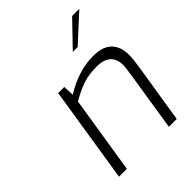

<svg xmlns="http://www.w3.org/2000/svg" viewBox="-215 -884 1002 1002"><g transform="rotate(-45 285.5 -383.0)"><path d="M157 -533H202L205 -473Q253 -504 309 -522.5Q365 -541 422 -541Q494 -541 527 -506.5Q560 -472 560 -414Q560 -383 551 -326L499 0H441L492 -324Q501 -383 501 -394Q501 -489 396 -489Q341 -489 297.5 -475Q254 -461 199 -429L131 0H73ZM493 -766H546L399 -631H363Z"/></g></svg>

Font: Exo Light
Style: Italic
Weight: 300
Italic angle: -9°
Designer: Natanael Gama
Foundry: Natanael Gama
Version: Version 1.500; ttfautohint (v1.6)